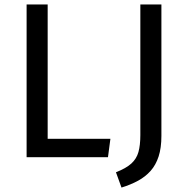

<svg xmlns="http://www.w3.org/2000/svg" viewBox="-20 -709 843 866"><path d="M100 -689H195V-83H478L467 0H100ZM613 -689H708V-96Q708 -42 695.5 -3.5Q683 35 659.5 61.5Q636 88 603 106Q570 124 528 137L503 68Q549 50 572.5 28.5Q596 7 604.5 -23.5Q613 -54 613 -100Z"/></svg>

Font: Fira Sans Variable
Style: Regular
Weight: 400
Designer: Carrois Corporate & Edenspiekermann AG
Foundry: Carrois Corporate GbR & Edenspiekermann AG
Version: Version 4.202